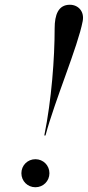

<svg xmlns="http://www.w3.org/2000/svg" viewBox="-20 -778 369 808"><path d="M328 -689C336 -730 309 -758 274 -758C225 -758 210 -715 210 -659C210 -533 197 -358 166.5 -208H171.5C211.5 -358 308 -583 328 -689ZM70 -49C70 -16 96 10 129 10C162 10 188 -16 188 -49C188 -82 162 -108 129 -108C96 -108 70 -82 70 -49Z"/></svg>

Font: Bodoni* 36pt
Style: Italic
Weight: 400
Italic angle: -13°
Version: Version 2.3